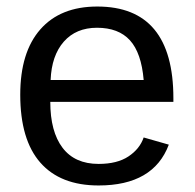

<svg xmlns="http://www.w3.org/2000/svg" viewBox="-20 -558 596 588"><path d="M134 -246Q134 -155 171.5 -105.5Q209 -56 282 -56Q339 -56 373.5 -79Q408 -102 420 -137L497 -115Q450 10 282 10Q165 10 103.5 -60Q42 -130 42 -268Q42 -398 103.5 -468Q165 -538 278 -538Q511 -538 511 -257V-246ZM420 -313Q413 -396 378 -434.5Q343 -473 277 -473Q213 -473 175.5 -430.5Q138 -388 135 -313Z"/></svg>

Font: TharLon
Style: Regular
Weight: 400
Designer: Sai Zin Di Di Zone
Foundry: Sai Zin Di Di Zone, Sun Tun
Version: Version 1.003 September 27 2012